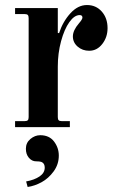

<svg xmlns="http://www.w3.org/2000/svg" viewBox="-20 -506 474 764"><path d="M40 0V-24H78Q87 -24 90.5 -27.5Q94 -31 94 -40V-434Q94 -443 90.5 -446.5Q87 -450 78 -450H40V-474H210V-375L215 -374Q230 -420 260 -453Q290 -486 326 -486Q362 -486 385 -460Q408 -434 408 -394Q408 -358 387 -331Q366 -304 335 -304Q308 -304 289 -320.5Q270 -337 270 -361Q270 -385 294 -413Q308 -429 308 -436Q308 -446 297 -446Q276 -446 256 -418Q236 -390 223 -342Q210 -294 210 -241V-40Q210 -31 213.5 -27.5Q217 -24 226 -24H258V0ZM83 86Q83 62 101 47Q119 32 140 32Q176 32 195 57Q214 82 214 113Q214 148 193.5 176Q173 204 145.5 219Q118 234 90 238L84 216Q117 210 137.5 196Q158 182 158 161Q158 146 148 140Q142 136 124 136Q107 136 95 122Q83 108 83 86Z"/></svg>

Font: Old Standard TT
Style: Bold
Weight: 700
Designer: Alexey Kryukov <alexios@thessalonica.org.ru>
Version: Version 2.2